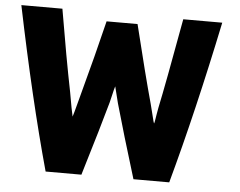

<svg xmlns="http://www.w3.org/2000/svg" viewBox="-51 -761 1042 834"><g transform="rotate(5 470.0 -344.5)"><path d="M885 -700Q803 -306 716 11H560Q500 -184 464 -312Q460 -326 454 -352Q448 -378 446 -384Q444 -379 441.5 -368.5Q439 -358 435 -341Q431 -324 428 -312Q400 -210 333 11H177Q92 -296 9 -700H188Q224 -486 253 -342Q267 -261 273 -237Q275 -241 295 -317Q350 -521 384 -662H519Q572 -445 606 -322Q609 -309 614 -290.5Q619 -272 622 -258.5Q625 -245 628 -238Q630 -242 631.5 -252.5Q633 -263 636 -280Q639 -297 641 -308Q662 -406 715 -700Z"/></g></svg>

Font: Repo
Style: ExtraBold
Weight: 800
Designer: Stefan Peev
Foundry: Context Ltd
Version: Version 001.000